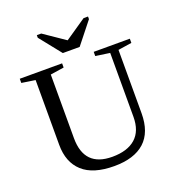

<svg xmlns="http://www.w3.org/2000/svg" viewBox="-152 -982 1027 1115"><g transform="rotate(-20 361.0 -424.5)"><path d="M565.9 -616.2 478 -628.9V-654.8H701.2V-628.9L617.2 -616.2V-225.1Q617.2 -107.4 552.5 -48.8Q487.8 9.8 364.7 9.8Q234.4 9.8 169.7 -49.1Q105 -107.9 105 -215.8V-616.2L21 -628.9V-654.8H282.7V-628.9L198.7 -616.2V-223.1Q198.7 -44.9 372.1 -44.9Q465.8 -44.9 515.9 -89.4Q565.9 -133.8 565.9 -221.2ZM228 -858.9 358.9 -769.5 489.7 -858.9H517.1V-842.8L411.1 -709.5H307.1L200.7 -842.8V-858.9Z"/></g></svg>

Font: Times New Roman
Style: Regular
Weight: 400
Designer: Steve Matteson
Foundry: Ascender Corporation
Version: Version 2.00.3